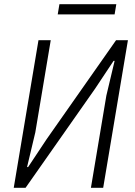

<svg xmlns="http://www.w3.org/2000/svg" viewBox="-20 -888 640 908"><path d="M162 -698H220L147 -262L108 -98H113L200 -229L529 -698H585L468 0H410L483 -436L522 -600H517L430 -469L101 0H45ZM261 -868H530L522 -820H253Z"/></svg>

Font: IBM Plex Mono Light
Style: Italic
Weight: 300
Italic angle: -9°
Monospace: yes
Designer: Mike Abbink, Paul van der Laan, Pieter van Rosmalen
Foundry: Bold Monday
Version: Version 2.3